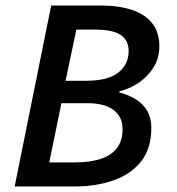

<svg xmlns="http://www.w3.org/2000/svg" viewBox="-20 -674 640 694"><path d="M33 0 165 -654H344Q410 -654 457.5 -638Q505 -622 530.5 -589.5Q556 -557 556 -507Q556 -466 536.5 -433Q517 -400 484.5 -377Q452 -354 412 -344L411 -340Q446 -331 472 -314.5Q498 -298 512.5 -272.5Q527 -247 527 -212Q527 -137 490 -90.5Q453 -44 390 -22Q327 0 250 0ZM217 -382H290Q370 -382 407.5 -411.5Q445 -441 445 -490Q445 -528 416.5 -547.5Q388 -567 323 -567H256ZM158 -87H251Q305 -87 343.5 -99.5Q382 -112 402.5 -138.5Q423 -165 423 -207Q423 -252 390.5 -276.5Q358 -301 295 -301H202Z"/></svg>

Font: Source Code Pro ExtraLight SemiBold
Style: Italic
Weight: 600
Italic angle: -11°
Monospace: yes
Version: Version 1.016;hotconv 1.0.116;makeotfexe 2.5.65601